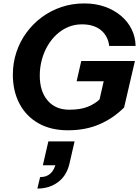

<svg xmlns="http://www.w3.org/2000/svg" viewBox="-20 -750 811 1120"><path d="M376 10Q277 10 205 -30.5Q133 -71 94 -144.5Q55 -218 55 -315Q55 -384 76 -446.5Q97 -509 135 -560.5Q173 -612 224.5 -650Q276 -688 338.5 -709Q401 -730 471 -730Q537 -730 591 -711Q645 -692 685 -658.5Q725 -625 747.5 -580Q770 -535 771 -482H617Q614 -509 602.5 -532Q591 -555 571.5 -572Q552 -589 523.5 -598.5Q495 -608 458 -608Q415 -608 378 -592.5Q341 -577 310.5 -549Q280 -521 258 -483.5Q236 -446 224 -401.5Q212 -357 212 -309Q212 -217 258 -163.5Q304 -110 384 -110Q451 -110 494 -128Q537 -146 565 -174L704 -123Q641 -60 560 -25Q479 10 376 10ZM550 -123 592 -307 617 -276H427L454 -394H767L704 -123ZM198 350 214 283Q252 283 274.5 262Q297 241 306 202L357 214H230L262 75H415L386 201Q370 274 319 312Q268 350 198 350Z"/></svg>

Font: Instrument Sans
Style: Bold Italic
Weight: 700
Italic angle: -13°
Designer: Rodrigo Fuenzalida
Foundry: fragTYPE
Version: Version 1.000;gftools[0.9.28]